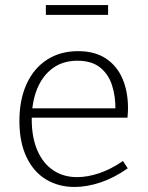

<svg xmlns="http://www.w3.org/2000/svg" viewBox="-20 -735 587 762"><path d="M276 7Q212 7 162.5 -23Q113 -53 85 -112Q57 -171 57 -255Q57 -339 85.5 -401.5Q114 -464 166.5 -498Q219 -532 290 -532Q356 -532 400 -503Q444 -474 466 -423Q488 -372 488 -306Q488 -298 487.5 -289.5Q487 -281 486 -268H90V-305H447L438 -299Q439 -351 425 -395.5Q411 -440 377.5 -467Q344 -494 287 -494Q230 -494 189.5 -464.5Q149 -435 127.5 -382.5Q106 -330 106 -261Q106 -189 128.5 -137.5Q151 -86 191.5 -59Q232 -32 286 -32Q327 -32 373.5 -47.5Q420 -63 468 -96L487 -67Q433 -29 379 -11Q325 7 276 7ZM409 -715V-676H162V-715Z"/></svg>

Font: Bitter Thin Light
Style: Regular
Weight: 300
Version: Version 2.002